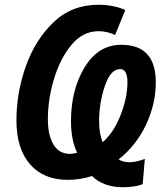

<svg xmlns="http://www.w3.org/2000/svg" viewBox="-20 -745 704 806"><path d="M579 28 588 -78Q552 -64 524 -64Q496 -64 478 -76Q551 -133 592.5 -220.5Q634 -308 634 -400Q634 -557 489 -557Q393 -557 335.5 -463Q278 -369 278 -236Q278 -157 304 -104Q288 -99 272 -99Q227 -100 204 -139Q181 -178 181 -245Q181 -328 206.5 -413Q232 -498 279.5 -556Q327 -614 394 -614Q430 -614 463 -598L506 -703Q456 -725 393 -725Q281 -725 204.5 -651.5Q128 -578 88.5 -467Q49 -356 49 -240Q49 -121 106 -55.5Q163 10 264 10Q318 10 366 -6Q415 41 496 41Q516 41 539 38Q562 35 579 28ZM396 -236Q396 -312 420 -383.5Q444 -455 484 -455Q515 -455 515 -400Q515 -336 486.5 -262.5Q458 -189 411 -148Q396 -184 396 -236Z"/></svg>

Font: Noto Sans UI SemiCondensed
Style: Bold Italic
Weight: 700
Width: 4
Designer: Monotype Design Team
Foundry: Monotype Imaging Inc.
Version: 1.001